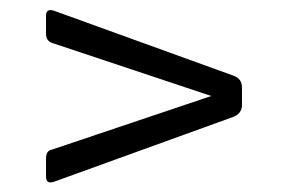

<svg xmlns="http://www.w3.org/2000/svg" viewBox="-20 -518 582 388"><path d="M73 -450V-486Q73 -502 90 -496L452 -365Q469 -359 469 -341V-306Q469 -289 452 -282L90 -151Q73 -145 73 -161V-198Q73 -214 86 -216L407 -324L86 -431Q73 -435 73 -450Z"/></svg>

Font: Rajdhani Medium
Style: Regular
Weight: 500
Designer: Satya Rajpurohit, Jyotish Sonowal
Foundry: Indian Type Foundry
Version: Version 1.201 February 1, 2022